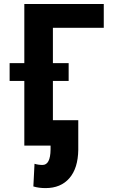

<svg xmlns="http://www.w3.org/2000/svg" viewBox="-20 -731 573 964"><path d="M501 -591.3H245.6V0H102.1V-710.9H501ZM324.7 -324.7H28.3V-414.1H324.7ZM373 -127.4V21.5Q371.6 113.8 328.4 163.6Q285.2 213.4 208.5 213.4Q174.8 213.4 147.5 205.1L153.3 91.3Q172.4 97.2 193.4 97.2Q232.9 97.2 233.9 20V-127.4Z"/></svg>

Font: MAUL Condensed Bold
Style: Condensed Bold
Weight: 700
Designer: MAUL
Version: Version 1.0; 2020; ttfautohint (v1.8.3)